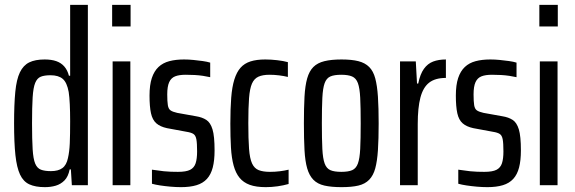

<svg xmlns="http://www.w3.org/2000/svg" viewBox="-20 -763 2368 791"><path d="M165 8Q126 8 101 -3.5Q76 -15 62.5 -44Q49 -73 43.5 -124Q38 -175 38 -255Q38 -333 43 -384.5Q48 -436 62 -465Q76 -494 100.5 -506Q125 -518 164 -518Q192 -518 212 -511Q232 -504 245 -489Q258 -474 264 -451H269V-743H342V0H276L272 -65H267Q261 -35 245.5 -19.5Q230 -4 209.5 2Q189 8 165 8ZM190 -58Q220 -58 237 -70.5Q254 -83 260 -112Q266 -138 267.5 -173Q269 -208 269 -264Q269 -303 267.5 -333.5Q266 -364 263 -384Q256 -423 238.5 -438Q221 -453 188 -453Q163 -453 148 -447Q133 -441 125 -421.5Q117 -402 114.5 -362Q112 -322 112 -255Q112 -188 114.5 -148Q117 -108 125 -89Q133 -70 148.5 -64Q164 -58 190 -58Z M442 -654V-743H518V-654ZM444 0V-510H517V0Z M726 8Q705 8 682.5 6Q660 4 640 1Q620 -2 606 -6V-64Q616 -63 628.5 -61Q641 -59 655 -57.5Q669 -56 684 -55.5Q699 -55 713 -55Q747 -55 763.5 -63.5Q780 -72 786 -90.5Q792 -109 792 -139Q792 -173 789 -189Q786 -205 777 -211Q768 -217 749 -220L668 -235Q640 -241 624 -255Q608 -269 602 -296.5Q596 -324 596 -369Q596 -413 605.5 -441.5Q615 -470 633 -487Q651 -504 677.5 -511Q704 -518 738 -518Q757 -518 777 -516Q797 -514 815 -511.5Q833 -509 846 -505V-445Q833 -448 816.5 -450.5Q800 -453 782 -454Q764 -455 745 -455Q718 -455 701.5 -448.5Q685 -442 677 -424.5Q669 -407 669 -374Q669 -345 671.5 -329.5Q674 -314 683 -308Q692 -302 710 -298L788 -284Q813 -280 830 -269Q847 -258 855.5 -230Q864 -202 864 -143Q864 -102 856.5 -73Q849 -44 832.5 -26Q816 -8 789.5 0Q763 8 726 8Z M1075 8Q1035 8 1009 -1.5Q983 -11 967 -30.5Q951 -50 942.5 -81Q934 -112 931.5 -155Q929 -198 929 -254Q929 -315 932.5 -360Q936 -405 945.5 -435.5Q955 -466 971 -484Q987 -502 1012 -510Q1037 -518 1073 -518Q1096 -518 1122 -515Q1148 -512 1166 -507V-446Q1150 -450 1130 -452.5Q1110 -455 1090 -455Q1062 -455 1044.5 -447Q1027 -439 1018 -418.5Q1009 -398 1006 -358.5Q1003 -319 1003 -256Q1003 -190 1006 -150Q1009 -110 1018.5 -89.5Q1028 -69 1046 -62Q1064 -55 1092 -55Q1113 -55 1133 -57.5Q1153 -60 1169 -64V-5Q1148 1 1123.5 4.5Q1099 8 1075 8Z M1387 8Q1345 8 1316.5 1.5Q1288 -5 1271 -22.5Q1254 -40 1245.5 -69.5Q1237 -99 1234.5 -144.5Q1232 -190 1232 -255Q1232 -319 1234.5 -364.5Q1237 -410 1245.5 -440Q1254 -470 1271 -487Q1288 -504 1316.5 -511Q1345 -518 1387 -518Q1429 -518 1456.5 -511Q1484 -504 1501 -487Q1518 -470 1526 -440Q1534 -410 1537 -364.5Q1540 -319 1540 -255Q1540 -190 1537 -144.5Q1534 -99 1526 -69.5Q1518 -40 1501 -22.5Q1484 -5 1456.5 1.5Q1429 8 1387 8ZM1386 -55Q1415 -55 1431 -62Q1447 -69 1454.5 -89.5Q1462 -110 1464 -150Q1466 -190 1466 -255Q1466 -320 1464 -360Q1462 -400 1454.5 -420.5Q1447 -441 1430.5 -448Q1414 -455 1386 -455Q1357 -455 1341 -448Q1325 -441 1317.5 -420.5Q1310 -400 1308 -360Q1306 -320 1306 -255Q1306 -189 1308 -149.5Q1310 -110 1317.5 -89.5Q1325 -69 1341 -62Q1357 -55 1386 -55Z M1628 0V-510H1693L1698 -419H1703Q1711 -458 1726.5 -479.5Q1742 -501 1764.5 -509.5Q1787 -518 1817 -518V-442Q1773 -442 1748 -422.5Q1723 -403 1712 -361Q1701 -319 1701 -252V0Z M1988 8Q1967 8 1944.5 6Q1922 4 1902 1Q1882 -2 1868 -6V-64Q1878 -63 1890.5 -61Q1903 -59 1917 -57.5Q1931 -56 1946 -55.5Q1961 -55 1975 -55Q2009 -55 2025.5 -63.5Q2042 -72 2048 -90.5Q2054 -109 2054 -139Q2054 -173 2051 -189Q2048 -205 2039 -211Q2030 -217 2011 -220L1930 -235Q1902 -241 1886 -255Q1870 -269 1864 -296.5Q1858 -324 1858 -369Q1858 -413 1867.5 -441.5Q1877 -470 1895 -487Q1913 -504 1939.5 -511Q1966 -518 2000 -518Q2019 -518 2039 -516Q2059 -514 2077 -511.5Q2095 -509 2108 -505V-445Q2095 -448 2078.5 -450.5Q2062 -453 2044 -454Q2026 -455 2007 -455Q1980 -455 1963.5 -448.5Q1947 -442 1939 -424.5Q1931 -407 1931 -374Q1931 -345 1933.5 -329.5Q1936 -314 1945 -308Q1954 -302 1972 -298L2050 -284Q2075 -280 2092 -269Q2109 -258 2117.5 -230Q2126 -202 2126 -143Q2126 -102 2118.5 -73Q2111 -44 2094.5 -26Q2078 -8 2051.5 0Q2025 8 1988 8Z M2202 -654V-743H2278V-654ZM2204 0V-510H2277V0Z"/></svg>

Font: Saira ExtraCondensed Medium
Style: Regular
Weight: 500
Width: 2
Designer: Hector Gatti with collaboration of the Omnibus-Type team
Foundry: Omnibus-Type
Version: Version 1.101